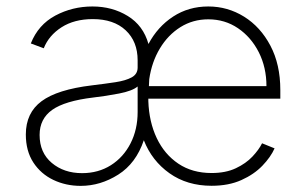

<svg xmlns="http://www.w3.org/2000/svg" viewBox="-20 -574 963 605"><path d="M646.7 11.4Q569.6 11.4 514 -28.1Q458.5 -67.5 433.2 -132.1Q408.7 -59.3 352.6 -23.8Q296.5 11.7 234.4 11.7Q187.5 11.7 148.1 -7.1Q108.7 -25.9 85 -62.1Q61.4 -98.4 61.4 -150.2Q61.4 -218.4 111 -255.1Q160.5 -291.9 269.5 -305Q311.1 -310 343.8 -315Q376.4 -320 395.1 -330.3Q413.7 -340.6 413.7 -361.2V-383.9Q413.7 -443.2 376.1 -478.5Q338.4 -513.8 272.4 -513.8Q214.1 -513.8 174 -488.1Q133.9 -462.4 117.9 -421.9L77.1 -437.1Q100.5 -496.1 154.3 -524.9Q208.1 -553.6 271.3 -553.6Q333.8 -553.6 382.6 -523.6Q431.5 -493.6 447.8 -435.4Q476.9 -490.1 525.6 -521.8Q574.2 -553.6 636.4 -553.6Q697.4 -553.6 749.1 -521.5Q800.8 -489.3 832 -430.2Q863.3 -371.1 863.3 -290.1V-263.1H447.4V-255.7Q449.6 -190 473.9 -138.8Q498.2 -87.7 542.1 -58.2Q585.9 -28.8 646.7 -28.8Q691.4 -28.8 723.2 -43.9Q755 -58.9 775.4 -80.6Q795.8 -102.3 805.8 -122.5L845.2 -106.5Q833.1 -79.2 806.8 -51.8Q780.5 -24.5 740.6 -6.6Q700.6 11.4 646.7 11.4ZM450.3 -324.6 449.2 -302.6H819.6Q819.6 -361.5 795.5 -409.3Q771.3 -457 729.9 -485.1Q688.6 -513.1 636.4 -513.1Q587.7 -513.1 548.5 -488.5Q509.2 -463.8 483.7 -421.2Q458.1 -378.6 450.3 -324.6ZM238.6 -28.4Q289.8 -28.4 329.4 -53.4Q369 -78.5 391.3 -122.2Q413.7 -165.8 413.7 -221.2V-301.5Q396.7 -287.3 355.3 -279.3Q313.9 -271.3 273.8 -266.7Q184.3 -256 144.5 -227.8Q104.8 -199.6 104.8 -148.8Q104.8 -93 143.1 -60.7Q181.5 -28.4 238.6 -28.4Z"/></svg>

Font: Inter UI Extra Light
Style: Regular
Weight: 200
Designer: Rasmus Andersson
Foundry: rsms
Version: 3.2;8d6f07862